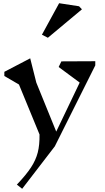

<svg xmlns="http://www.w3.org/2000/svg" viewBox="-20 -912 654 1195"><path d="M573 -505 321 -1 118 263 85 237Q143 176 173 130Q203 84 215 37Q227 -10 226 -75L98 -386L7 -439V-465L168 -549L206 -398L330 -93L476 -398L345 -495L362 -530L573 -531ZM490 -854 278 -677 241 -696 348 -892 472 -873Z"/></svg>

Font: Inknut Antiqua Light
Style: Regular
Weight: 300
Designer: Claus Eggers Sørensen
Foundry: Claus Eggers Sørensen
Version: Version 1.003; ttfautohint (v1.8.2) -l 8 -r 50 -G 200 -x 14 